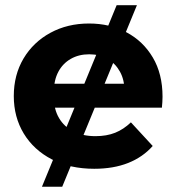

<svg xmlns="http://www.w3.org/2000/svg" viewBox="-20 -635 671 731"><path d="M338.7 7.6Q246.6 7.6 177.5 -28.2Q108.4 -64 70.4 -126.7Q32.5 -189.4 32.5 -269.2Q32.5 -349.8 69.6 -412.3Q106.8 -474.7 171.9 -510.1Q237 -545.5 318.9 -545.5Q398.1 -545.5 461.5 -512Q524.9 -478.5 561.8 -416.1Q598.8 -353.7 598.8 -266.8Q598.8 -257.8 598.1 -246.3Q597.4 -234.8 596.4 -225.2H159.1V-316.1H513.8L453.6 -288.9Q454.2 -330.6 436.9 -361.8Q419.7 -393.1 389.7 -410.7Q359.8 -428.3 319.7 -428.3Q279.7 -428.3 249.2 -410.7Q218.7 -393.1 202 -361.5Q185.3 -330 185.3 -287.1V-262.8Q185.3 -218.7 204.7 -185.6Q224.1 -152.4 259.8 -134.5Q295.5 -116.6 343.3 -116.6Q386.1 -116.6 418.5 -129.6Q450.8 -142.6 478.4 -169.2L561.4 -79.2Q523.8 -36.8 468.1 -14.6Q412.3 7.6 338.7 7.6ZM139.7 76 424.1 -615.2H501.3L216.9 76Z"/></svg>

Font: Montserrat Thin
Style: Regular
Weight: 100
Designer: Julieta Ulanovsky
Foundry: Julieta Ulanovsky
Version: Version 9.000